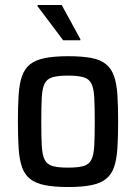

<svg xmlns="http://www.w3.org/2000/svg" viewBox="-20 -744 546 772"><path d="M254 8Q198 8 160.5 0.5Q123 -7 101 -24.5Q79 -42 68.5 -72Q58 -102 55 -147Q52 -192 52 -255Q52 -319 55 -363.5Q58 -408 68.5 -438Q79 -468 101 -485.5Q123 -503 160.5 -510.5Q198 -518 254 -518Q310 -518 347 -511Q384 -504 406 -486Q428 -468 438.5 -438Q449 -408 452 -363.5Q455 -319 455 -255Q455 -192 452 -147Q449 -102 438.5 -72Q428 -42 406 -24.5Q384 -7 347 0.5Q310 8 254 8ZM253 -70Q294 -70 316 -76.5Q338 -83 347.5 -102Q357 -121 359 -158Q361 -195 361 -255Q361 -316 359 -352.5Q357 -389 347.5 -408Q338 -427 315.5 -433.5Q293 -440 253 -440Q214 -440 191.5 -433.5Q169 -427 159.5 -408Q150 -389 148 -352.5Q146 -316 146 -255Q146 -195 148 -158Q150 -121 159.5 -102Q169 -83 191 -76.5Q213 -70 253 -70ZM234 -582 131 -719V-724H228L303 -587V-582Z"/></svg>

Font: Saira SemiCondensed Medium
Style: Regular
Weight: 500
Width: 4
Designer: Hector Gatti with collaboration of the Omnibus-Type team
Foundry: Omnibus-Type
Version: Version 1.101